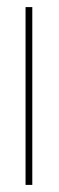

<svg xmlns="http://www.w3.org/2000/svg" viewBox="-20 -521 167 541"><path d="M71 0V-501H52V0Z"/></svg>

Font: Advent Pro
Style: Thin
Weight: 100
Designer: Andreas Kalpakidis
Foundry: Andreas Kalpakidis
Version: Version 2.002 2007